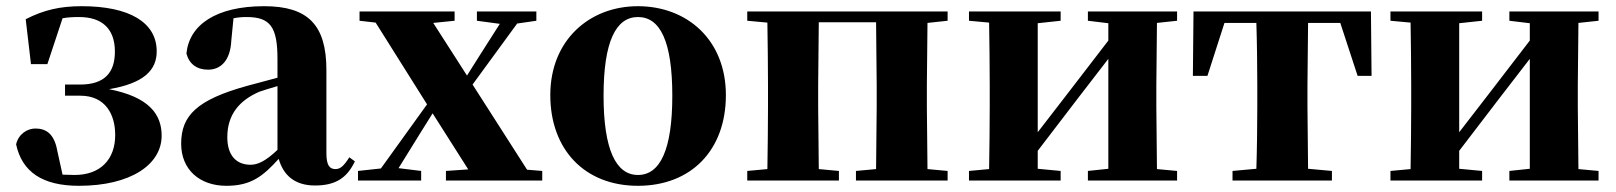

<svg xmlns="http://www.w3.org/2000/svg" viewBox="-20 -583 5217 620"><path d="M235 17C401 17 502 -51 502 -145C502 -214 461 -270 332 -295C445 -314 487 -357 486 -419C485 -510 399 -563 244 -563C174 -563 122 -551 63 -521L80 -376H133L182 -524C198 -527 215 -528 235 -528C309 -528 350 -491 351 -419C352 -348 317 -310 239 -310H190V-274H239C321 -274 352 -213 352 -147C352 -68 304 -18 221 -18L182 -19L165 -96C155 -153 127 -168 94 -168C69 -168 40 -151 32 -117C51 -28 117 17 235 17Z M997 16C1062 16 1100 -7 1126 -62L1108 -75C1089 -45 1078 -37 1063 -37C1044 -37 1034 -50 1034 -88V-357C1034 -502 975 -563 833 -563C678 -563 591 -503 582 -410C591 -376 616 -358 652 -358C690 -358 724 -384 727 -453L734 -524C749 -527 762 -528 776 -528C852 -528 876 -497 876 -393V-332L779 -306C616 -261 565 -210 565 -119C565 -35 625 17 711 17C791 17 829 -14 880 -70C895 -17 932 16 997 16ZM876 -99C835 -60 810 -51 789 -51C744 -51 714 -80 714 -140C714 -213 753 -259 818 -287C832 -292 853 -298 876 -305Z M1520 -516 1594 -506 1529 -404 1488 -339 1379 -509 1448 -516V-546H1141V-516L1193 -510L1359 -246L1210 -39L1136 -31V0H1340V-31L1267 -40L1337 -153L1377 -217L1492 -36L1420 -31V0H1731V-31L1682 -35L1506 -310L1650 -507L1712 -516V-546H1520Z M2040 17C2211 17 2324 -97 2324 -276C2324 -455 2198 -563 2040 -563C1883 -563 1757 -453 1757 -276C1757 -100 1868 17 2040 17ZM2040 -18C1969 -18 1929 -100 1929 -274C1929 -449 1969 -528 2040 -528C2112 -528 2151 -449 2151 -274C2151 -100 2112 -18 2040 -18Z M2393 -516 2458 -510C2459 -451 2460 -364 2460 -308V-238C2460 -182 2459 -95 2458 -37L2393 -31V0H2689V-31L2624 -37L2622 -238V-308L2624 -511H2809L2811 -308V-238L2809 -37L2744 -31V0H3040V-31L2975 -37L2973 -238V-308L2975 -509L3040 -516V-546H2393Z M3493 -516 3559 -508V-452L3426 -279L3331 -156V-508L3405 -516V-546H3109V-516L3174 -510C3175 -451 3176 -364 3176 -308V-238C3176 -182 3175 -95 3174 -37L3109 -31V0H3405V-31L3331 -38V-96L3458 -262L3559 -393V-38L3493 -31V0H3781V-31L3716 -37L3714 -238V-308L3716 -509L3781 -516V-546H3493Z M4036 0H4281V-31L4204 -38L4202 -238V-308L4204 -509H4308L4364 -338H4409L4407 -546H3834L3832 -338H3879L3934 -509H4037C4039 -451 4040 -364 4040 -308V-238C4040 -182 4039 -96 4037 -38L3960 -31V0Z M4854 -516 4920 -508V-452L4787 -279L4692 -156V-508L4766 -516V-546H4470V-516L4535 -510C4536 -451 4537 -364 4537 -308V-238C4537 -182 4536 -95 4535 -37L4470 -31V0H4766V-31L4692 -38V-96L4819 -262L4920 -393V-38L4854 -31V0H5142V-31L5077 -37L5075 -238V-308L5077 -509L5142 -516V-546H4854Z"/></svg>

Font: Noto Serif SC Black
Style: Regular
Weight: 900
Designer: Ryoko NISHIZUKA 西塚涼子 (kana & ideographs); Frank Grießhammer (Latin, Greek & Cyrillic); Wenlong ZHANG 张文龙 (bopomofo); San
Foundry: Adobe
Version: Version 2.001;hotconv 1.1.0;makeotfexe 2.6.0